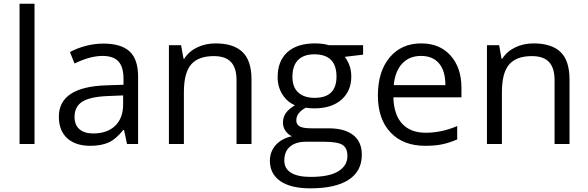

<svg xmlns="http://www.w3.org/2000/svg" viewBox="-20 -780 3186 1040"><path d="M167 0H85.9V-759.8H167Z M668 0 651.9 -76.2H647.9Q607.9 -25.9 568.1 -8.1Q528.3 9.8 468.8 9.8Q389.2 9.8 344 -31.2Q298.8 -72.3 298.8 -147.9Q298.8 -310.1 558.1 -317.9L648.9 -320.8V-354Q648.9 -417 621.8 -447Q594.7 -477.1 535.2 -477.1Q468.3 -477.1 383.8 -436L358.9 -498Q398.4 -519.5 445.6 -531.7Q492.7 -543.9 540 -543.9Q635.7 -543.9 681.9 -501.5Q728 -459 728 -365.2V0ZM484.9 -57.1Q560.5 -57.1 603.8 -98.6Q647 -140.1 647 -214.8V-263.2L565.9 -259.8Q469.2 -256.3 426.5 -229.7Q383.8 -203.1 383.8 -147Q383.8 -103 410.4 -80.1Q437 -57.1 484.9 -57.1Z M1261.2 0V-346.2Q1261.2 -411.6 1231.4 -443.8Q1201.7 -476.1 1138.2 -476.1Q1054.2 -476.1 1015.1 -430.7Q976.1 -385.3 976.1 -280.8V0H895V-535.2H960.9L974.1 -461.9H978Q1002.9 -501.5 1047.9 -523.2Q1092.8 -544.9 1147.9 -544.9Q1244.6 -544.9 1293.5 -498.3Q1342.3 -451.7 1342.3 -349.1V0Z M1946.8 -535.2V-483.9L1847.7 -472.2Q1861.3 -455.1 1872.1 -427.5Q1882.8 -399.9 1882.8 -365.2Q1882.8 -286.6 1829.1 -239.7Q1775.4 -192.9 1681.6 -192.9Q1657.7 -192.9 1636.7 -196.8Q1585 -169.4 1585 -127.9Q1585 -106 1603 -95.5Q1621.1 -85 1665 -85H1759.8Q1846.7 -85 1893.3 -48.3Q1939.9 -11.7 1939.9 58.1Q1939.9 147 1868.7 193.6Q1797.4 240.2 1660.6 240.2Q1555.7 240.2 1498.8 201.2Q1441.9 162.1 1441.9 90.8Q1441.9 42 1473.1 6.3Q1504.4 -29.3 1561 -42Q1540.5 -51.3 1526.6 -70.8Q1512.7 -90.3 1512.7 -116.2Q1512.7 -145.5 1528.3 -167.5Q1543.9 -189.5 1577.6 -210Q1536.1 -227.1 1510 -268.1Q1483.9 -309.1 1483.9 -361.8Q1483.9 -449.7 1536.6 -497.3Q1589.4 -544.9 1686 -544.9Q1728 -544.9 1761.7 -535.2ZM1520 89.8Q1520 133.3 1556.6 155.8Q1593.3 178.2 1661.6 178.2Q1763.7 178.2 1812.7 147.7Q1861.8 117.2 1861.8 64.9Q1861.8 21.5 1835 4.6Q1808.1 -12.2 1733.9 -12.2H1636.7Q1581.5 -12.2 1550.8 14.2Q1520 40.5 1520 89.8ZM1564 -363.8Q1564 -307.6 1595.7 -278.8Q1627.4 -250 1684.1 -250Q1802.7 -250 1802.7 -365.2Q1802.7 -485.8 1682.6 -485.8Q1625.5 -485.8 1594.7 -455.1Q1564 -424.3 1564 -363.8Z M2282.7 9.8Q2164.1 9.8 2095.5 -62.5Q2026.9 -134.8 2026.9 -263.2Q2026.9 -392.6 2090.6 -468.8Q2154.3 -544.9 2261.7 -544.9Q2362.3 -544.9 2420.9 -478.8Q2479.5 -412.6 2479.5 -304.2V-252.9H2110.8Q2113.3 -158.7 2158.4 -109.9Q2203.6 -61 2285.6 -61Q2372.1 -61 2456.5 -97.2V-24.9Q2413.6 -6.3 2375.2 1.7Q2336.9 9.8 2282.7 9.8ZM2260.7 -477.1Q2196.3 -477.1 2158 -435.1Q2119.6 -393.1 2112.8 -318.8H2392.6Q2392.6 -395.5 2358.4 -436.3Q2324.2 -477.1 2260.7 -477.1Z M2983.9 0V-346.2Q2983.9 -411.6 2954.1 -443.8Q2924.3 -476.1 2860.8 -476.1Q2776.9 -476.1 2737.8 -430.7Q2698.7 -385.3 2698.7 -280.8V0H2617.7V-535.2H2683.6L2696.8 -461.9H2700.7Q2725.6 -501.5 2770.5 -523.2Q2815.4 -544.9 2870.6 -544.9Q2967.3 -544.9 3016.1 -498.3Q3064.9 -451.7 3064.9 -349.1V0Z"/></svg>

Font: f01206874
Style: Regular
Weight: 400
Foundry: Ascender Corporation
Version: Version 1.10